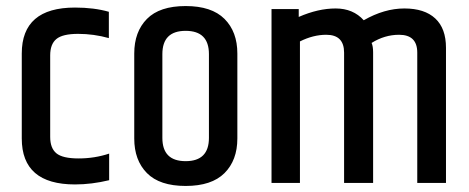

<svg xmlns="http://www.w3.org/2000/svg" viewBox="-20 -605 1552 635"><path d="M52 -428Q52 -580 228 -580Q291 -580 340 -566V-479Q290 -493 238.5 -493Q187 -493 166.5 -476Q146 -459 146 -422V-152Q146 -115 166.5 -98Q187 -81 240 -81Q293 -81 341 -97V-9Q283 5 228 5Q52 5 52 -147Z M671 -426Q671 -503 594 -503Q517 -503 517 -426V-149Q517 -72 594 -72Q671 -72 671 -149ZM424 -428Q424 -500 466 -542.5Q508 -585 594 -585Q680 -585 722.5 -542.5Q765 -500 765 -428V-147Q765 -75 722.5 -32.5Q680 10 594 10Q508 10 466 -32.5Q424 -75 424 -147Z M1183 -538Q1251 -577 1317.5 -577Q1384 -577 1419.5 -544Q1455 -511 1455 -447V0H1360V-431Q1360 -490 1300 -490Q1252 -490 1209 -463Q1214 -452 1214 -432V0H1118V-431Q1118 -490 1059 -490Q1016 -490 972 -468V0H878V-575H968V-549Q1032 -577 1090 -577Q1148 -577 1183 -538Z"/></svg>

Font: Khand Medium
Style: Regular
Weight: 500
Designer: Devanagari: Sanchit Sawaria, Jyotish Sonowal; Latin: Satya Rajpurohit
Foundry: Indian Type Foundry
Version: Version 1.100;PS 1.0;hotconv 1.0.78;makeotf.lib2.5.61930; tt